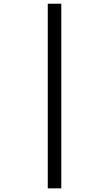

<svg xmlns="http://www.w3.org/2000/svg" viewBox="-20 -780 591 1040"><path d="M238.8 -759.8H312V240.2H238.8Z"/></svg>

Font: Puppies Kittens
Style: Regular
Weight: 400
Foundry: Ascender Corporation and Peter Mawhorter
Version: Version 0.1